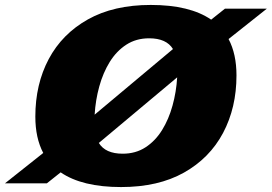

<svg xmlns="http://www.w3.org/2000/svg" viewBox="-66 -742 1100 777"><path d="M891 -437Q891 -306.5 836.8 -204.2Q782.5 -102 678.5 -43.5Q574.5 15 424 15Q266 15 179.5 -44.5L123.5 0H-46L109 -123Q77 -183.5 77 -270Q77 -401 131.2 -503Q185.5 -605 289.8 -663.5Q394 -722 544 -722Q702 -722 788.5 -662.5L844.5 -707H1014L859 -584Q891 -523.5 891 -437ZM537.5 -587Q485 -587 445.2 -561.2Q405.5 -535.5 378.2 -491.5Q351 -447.5 335.8 -392.2Q320.5 -337 317 -278L634 -543.5Q607.5 -587 537.5 -587ZM430.5 -120Q483 -120 522.8 -145.8Q562.5 -171.5 589.8 -215.5Q617 -259.5 632.2 -314.8Q647.5 -370 651 -429L334 -163.5Q360.5 -120 430.5 -120Z"/></svg>

Font: Newsreader 6pt ExtraBold
Style: Italic
Weight: 800
Italic angle: -17°
Designer: Hugues Gentile
Foundry: Production Type
Version: Version 1.003; ttfautohint (v1.8.3)